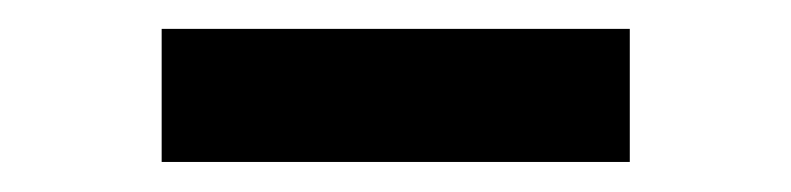

<svg xmlns="http://www.w3.org/2000/svg" viewBox="-20 -716 540 131"><path d="M409.7 -696.3H90.3V-605.5H409.7Z"/></svg>

Font: Roboto Flex
Style: wght 600 wdth 140 opsz 13.0 GRAD 0.00 slnt 0.00 XTRA 468 XOPQ 96 YOPQ 79 YTLC 514 YTUC 712 YTAS 750 YTDE -203.00 YTFI 738
Weight: 600
Width: 8
Designer: Berlow after Robertson
Foundry: Google
Version: Version 3.100